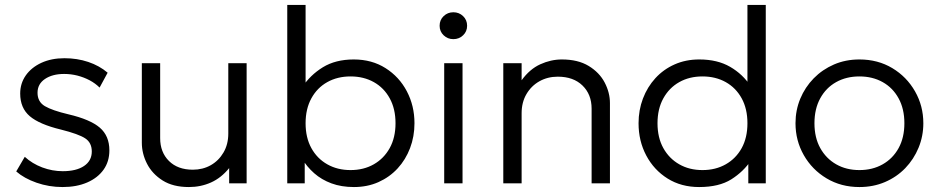

<svg xmlns="http://www.w3.org/2000/svg" viewBox="-20 -740 3785 775"><path d="M232.5 15Q177.5 15 127.5 -2.5Q77.5 -20 45.5 -48L80 -107Q110 -79.5 150.5 -64.2Q191 -49 233 -49Q288 -49 319.2 -70Q350.5 -91 350.5 -128.5Q350.5 -164 324 -181.5Q297.5 -199 226 -217Q139 -238 100.2 -271Q61.5 -304 61.5 -362.5Q61.5 -403.5 84.2 -435.8Q107 -468 147.2 -486.5Q187.5 -505 240 -505Q291.5 -505 336.2 -490Q381 -475 414.5 -446.5L382 -386.5Q365 -403.5 342 -415.8Q319 -428 292.8 -434.8Q266.5 -441.5 239 -441.5Q191.5 -441.5 161.5 -421.2Q131.5 -401 131.5 -365.5Q131.5 -329 161.2 -311.5Q191 -294 256.5 -278.5Q344 -258 382.8 -224.8Q421.5 -191.5 421.5 -133Q421.5 -88 398 -55Q374.5 -22 332 -3.5Q289.5 15 232.5 15Z M742.5 15Q678.5 15 636.5 -11.5Q594.5 -38 573.5 -79Q552.5 -120 552.5 -164V-485H626.5V-182.5Q626.5 -125.5 662 -90.2Q697.5 -55 758.5 -55Q798.5 -55 830.8 -73.2Q863 -91.5 882.2 -124.5Q901.5 -157.5 901.5 -201V-485H975.5V0H905V-61.5Q873 -22 831.8 -3.5Q790.5 15 742.5 15Z M1408.5 15Q1358 15 1318 0.2Q1278 -14.5 1248.2 -40.8Q1218.5 -67 1198.5 -100.5L1210 -116.5V0H1139.5V-720H1213.5V-371.5L1200 -388Q1232 -437 1283.2 -468.5Q1334.5 -500 1408 -500Q1481 -500 1536.2 -465Q1591.5 -430 1622.2 -371.5Q1653 -313 1653 -242.5Q1653 -189 1635.2 -142.2Q1617.5 -95.5 1585 -60.2Q1552.5 -25 1507.8 -5Q1463 15 1408.5 15ZM1395 -53.5Q1448 -53.5 1488.8 -76.8Q1529.5 -100 1553 -142.2Q1576.5 -184.5 1576.5 -242.5Q1576.5 -300.5 1553.2 -343Q1530 -385.5 1489 -408.5Q1448 -431.5 1395 -431.5Q1342 -431.5 1301 -408.5Q1260 -385.5 1236.8 -343Q1213.5 -300.5 1213.5 -242.5Q1213.5 -184.5 1236.8 -142.2Q1260 -100 1301 -76.8Q1342 -53.5 1395 -53.5Z M1773 0V-485H1847V0ZM1810 -582Q1787 -582 1770.8 -597.5Q1754.5 -613 1754.5 -636Q1754.5 -659.5 1770.8 -675Q1787 -690.5 1810 -690.5Q1833 -690.5 1849.2 -675Q1865.5 -659.5 1865.5 -636Q1865.5 -613 1849.2 -597.5Q1833 -582 1810 -582Z M2011.5 0V-485H2085.5V-416Q2118 -461 2160.8 -480.5Q2203.5 -500 2248 -500Q2313 -500 2356.2 -473.8Q2399.5 -447.5 2420.8 -406.8Q2442 -366 2442 -324V0H2368V-301.5Q2368 -359 2331.2 -394.8Q2294.5 -430.5 2231.5 -430.5Q2190.5 -430.5 2157.5 -412Q2124.5 -393.5 2105 -360.2Q2085.5 -327 2085.5 -283V0Z M2802 15Q2729.5 15 2674.5 -19.5Q2619.5 -54 2588.5 -112.5Q2557.5 -171 2557.5 -242.5Q2557.5 -295.5 2575.2 -342.2Q2593 -389 2625.5 -424.5Q2658 -460 2703 -480Q2748 -500 2802.5 -500Q2876 -500 2927.2 -470.2Q2978.5 -440.5 3010.5 -391.5L2997 -375V-720H3071V0H3000.5V-110.5L3012 -93.5Q2981.5 -47.5 2932 -16.2Q2882.5 15 2802 15ZM2815.5 -53.5Q2868.5 -53.5 2909.5 -76.8Q2950.5 -100 2973.8 -142.2Q2997 -184.5 2997 -242.5Q2997 -300.5 2973.8 -343Q2950.5 -385.5 2909.5 -408.5Q2868.5 -431.5 2815.5 -431.5Q2762.5 -431.5 2721.8 -408.5Q2681 -385.5 2657.5 -343Q2634 -300.5 2634 -242.5Q2634 -184.5 2657.5 -142.2Q2681 -100 2721.8 -76.8Q2762.5 -53.5 2815.5 -53.5Z M3449 15Q3375 15 3316.5 -20Q3258 -55 3224.5 -113.8Q3191 -172.5 3191 -242.5Q3191 -295 3210.2 -341.5Q3229.5 -388 3264.5 -423.8Q3299.5 -459.5 3346.5 -479.8Q3393.5 -500 3449 -500Q3523.5 -500 3581.8 -465Q3640 -430 3673.5 -371.2Q3707 -312.5 3707 -242.5Q3707 -190.5 3687.8 -143.8Q3668.5 -97 3634 -61.2Q3599.5 -25.5 3552.2 -5.2Q3505 15 3449 15ZM3449 -53.5Q3502 -53.5 3543 -76.8Q3584 -100 3607.2 -142.2Q3630.5 -184.5 3630.5 -242.5Q3630.5 -300.5 3607.2 -343Q3584 -385.5 3543 -408.5Q3502 -431.5 3449 -431.5Q3396 -431.5 3355 -408.5Q3314 -385.5 3290.8 -343Q3267.5 -300.5 3267.5 -242.5Q3267.5 -184.5 3291 -142.2Q3314.5 -100 3355.2 -76.8Q3396 -53.5 3449 -53.5Z"/></svg>

Font: Geologica Roman ExtraLight
Style: Regular
Weight: 250
Designer: Sindre Bremnes, Frode Helland
Foundry: Monokrom Skriftforlag AS
Version: Version 1.010;gftools[0.9.28]